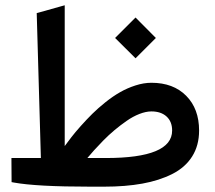

<svg xmlns="http://www.w3.org/2000/svg" viewBox="-20 -700 805 720"><path d="M488.3 -634.3 564.5 -557.6 488.3 -481.4 411.6 -557.6ZM625.5 -210.4Q625.5 -244.1 604.5 -263.2Q583.5 -282.2 547.9 -282.2Q527.3 -282.2 502.9 -272.7Q478.5 -263.2 455.1 -246.8Q431.6 -230.5 409.7 -212.2Q387.7 -193.8 367.2 -172.9Q346.7 -151.9 333 -136.7Q319.3 -121.6 307.6 -107.4H377Q625.5 -107.4 625.5 -210.4ZM547.9 -389.6Q629.9 -389.6 678.2 -340.8Q726.6 -292 726.6 -210.4Q726.6 -154.3 700.4 -113Q674.3 -71.8 625.7 -47.4Q577.1 -22.9 513.9 -11.5Q450.7 0 370.6 0H318.8Q116.2 0 31.2 -15.6L23.4 -17.1V-25.4L22.9 -97.7V-107.4H32.7H133.3L117.7 -650.9L125 -652.8L210.4 -676.8L222.7 -680.2V-667.5V-152.3Q235.4 -169.4 248.3 -186.3Q261.2 -203.1 283.2 -227.8Q305.2 -252.4 326.4 -273.4Q347.7 -294.4 375.5 -316.7Q403.3 -338.9 430.2 -354.2Q457 -369.6 488 -379.6Q519 -389.6 547.9 -389.6Z"/></svg>

Font: Samim WOL
Style: Medium-WOL
Weight: 500
Foundry: DejaVu fonts team - Redesigned by Saber Rastikerdar
Version: Version 4.0.0